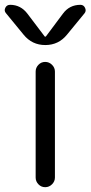

<svg xmlns="http://www.w3.org/2000/svg" viewBox="-51 -777 376 797"><path d="M97 -480Q97 -496 108.5 -508Q120 -520 136.5 -520Q153 -520 165 -508Q177 -496 177 -480V-40Q177 -24 165 -12Q153 0 136.5 0Q120 0 108.5 -12Q97 -24 97 -40ZM47 -633 -26 -722Q-35 -732 -29 -744.5Q-23 -757 -9 -757Q35 -757 63 -720L135 -625H137H139L210 -720Q237 -757 283 -757Q296 -757 302 -744.5Q308 -732 300 -722L227 -633Q192 -590 137 -590Q82 -590 47 -633Z"/></svg>

Font: Rounded Mplus 1c
Style: Regular
Weight: 400
Version: Version 1.059.20150529